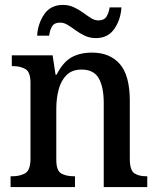

<svg xmlns="http://www.w3.org/2000/svg" viewBox="-20 -761 644 781"><path d="M23 0V-44H30Q62 -44 83 -56.5Q104 -69 104 -116V-424Q104 -468 83.5 -480Q63 -492 33 -492H28V-536H194L206 -457H210Q236 -508 270.5 -527.5Q305 -547 354 -547Q427 -547 467.5 -500.5Q508 -454 508 -351V-116Q508 -69 526 -56.5Q544 -44 575 -44H579V0H402V-342Q402 -406 382 -442Q362 -478 312 -478Q273 -478 250.5 -455.5Q228 -433 218.5 -396.5Q209 -360 209 -318V-111Q209 -67 229 -55.5Q249 -44 280 -44H285V0ZM370 -606Q346 -606 325.5 -615.5Q305 -625 288 -637.5Q271 -650 255.5 -659.5Q240 -669 225 -669Q200 -669 191 -652.5Q182 -636 180 -616H131Q134 -665 160 -703Q186 -741 236 -741Q260 -741 280.5 -731.5Q301 -722 318 -709.5Q335 -697 350 -687.5Q365 -678 380 -678Q404 -678 413.5 -694Q423 -710 426 -731H474Q471 -681 445 -643.5Q419 -606 370 -606Z"/></svg>

Font: Noto Serif Georgian SemiCondensed Medium
Style: Regular
Weight: 500
Width: 4
Designer: Monotype Design Team, Akaki Razmadze
Foundry: Google LLC
Version: Version 2.003; ttfautohint (v1.8.4.7-5d5b)